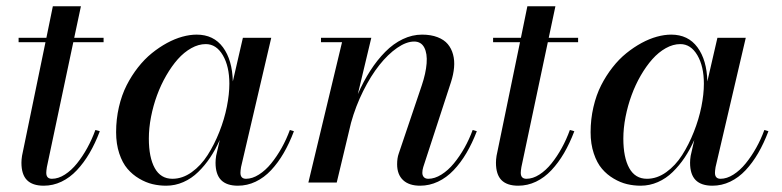

<svg xmlns="http://www.w3.org/2000/svg" viewBox="-20 -580 2484 610"><path d="M297.1 -163.1Q282.5 -124.5 264.4 -93.6Q246.3 -62.7 224.2 -39.2Q202.1 -15.6 175.3 -2.8Q148.4 10 118.9 10Q83.3 10 65.7 -7.8Q48.1 -25.6 48.1 -63Q48.1 -72.8 50 -85L124.5 -446H39.1V-460H127.4L147.9 -560.1H237.1L215.8 -460H309.1V-446H212.9L128.9 -49.1Q127 -36.9 127 -31Q127 -12 145 -12Q165.3 -12 186 -25.3Q206.8 -38.6 224.6 -60.8Q242.4 -83 257.3 -110.1Q272.2 -137.2 283 -167Z M913.8 -163.1Q899.2 -124.5 881.2 -93.6Q863.3 -62.7 841.2 -39.2Q819.1 -15.6 792.2 -2.8Q765.4 10 735.8 10Q700.2 10 682.5 -7.9Q664.8 -25.9 664.8 -63Q664.8 -72.8 666.7 -85L678.2 -135.3Q664.6 -104.7 647.7 -79.5Q630.9 -54.2 609.7 -33.6Q588.6 -12.9 562.5 -1.5Q536.4 10 507.8 10Q485.8 10 464.6 5Q443.4 0 422.1 -12.6Q400.9 -25.1 384.9 -43.8Q368.9 -62.5 358.9 -92.5Q348.9 -122.6 348.9 -159.9Q348.9 -201.4 357.8 -239.9Q366.7 -278.3 382.2 -308.8Q397.7 -339.4 418.3 -365.7Q439 -392.1 462.4 -411Q485.8 -429.9 510.6 -443.4Q535.4 -456.8 559.3 -463.4Q583.3 -470 604.7 -470Q658.7 -470 688.4 -429.7Q718 -389.4 719.7 -321.3L751.7 -460H841.8L745.8 -49.1Q743.9 -36.9 743.9 -31Q743.9 -12 761.7 -12Q781.5 -12 802.5 -25.3Q823.5 -38.6 841.6 -60.8Q859.6 -83 874.9 -110.2Q890.1 -137.5 900.9 -167ZM708.7 -314Q708.7 -369.1 688 -404.5Q667.2 -439.9 633.8 -439.9Q610.8 -439.9 587.8 -427Q564.7 -414.1 545 -392Q525.4 -369.9 508.2 -340.1Q491 -310.3 478.9 -277.3Q466.8 -244.4 459.8 -208.6Q452.9 -172.9 452.9 -139.9Q452.9 -79.8 471.7 -45.9Q490.5 -12 527.8 -12Q559.8 -12 589.1 -33Q618.4 -54 639.6 -87.3Q660.9 -120.6 676.9 -161Q692.9 -201.4 700.8 -241.2Q708.7 -281 708.7 -314Z M1066.7 -446H999.8V-460H1159.7L1116.9 -281Q1134.8 -321.8 1156.5 -355.5Q1178.2 -389.2 1203.9 -415.2Q1229.5 -441.2 1259.5 -455.6Q1289.6 -470 1320.8 -470Q1349.1 -470 1370 -461.9Q1390.9 -453.9 1402.6 -439.9Q1414.3 -426 1419.4 -406.9Q1424.6 -387.7 1422.6 -365.6Q1420.7 -343.5 1412.8 -319.1L1324.7 -49.1Q1321.8 -39.8 1321.8 -31Q1321.8 -22.5 1326.7 -17.2Q1331.5 -12 1340.8 -12Q1361.1 -12 1382.3 -25.3Q1403.6 -38.6 1421.9 -60.8Q1440.2 -83 1455.6 -110.2Q1470.9 -137.5 1481.7 -167L1494.9 -163.1Q1480.2 -124.8 1461.9 -93.8Q1443.6 -62.7 1421.1 -39.2Q1398.7 -15.6 1371.5 -2.8Q1344.2 10 1314.7 10Q1279.5 10 1260.6 -7.8Q1241.7 -25.6 1241.7 -58.1Q1241.7 -77.9 1246.8 -92L1319.8 -308.1Q1333 -347.2 1335.4 -378.5Q1337.9 -409.9 1327.9 -429Q1317.9 -448 1295.7 -448Q1271 -448 1241.8 -427.9Q1212.6 -407.7 1185.4 -373.5Q1158.2 -339.4 1134 -291Q1109.9 -242.7 1095.2 -189.7L1049.8 0H959.7Z M1804.7 -163.1Q1790 -124.5 1772 -93.6Q1753.9 -62.7 1731.8 -39.2Q1709.7 -15.6 1682.9 -2.8Q1656 10 1626.5 10Q1590.8 10 1573.2 -7.8Q1555.7 -25.6 1555.7 -63Q1555.7 -72.8 1557.6 -85L1632.1 -446H1546.6V-460H1635L1655.5 -560.1H1744.6L1723.4 -460H1816.7V-446H1720.5L1636.5 -49.1Q1634.5 -36.9 1634.5 -31Q1634.5 -12 1652.6 -12Q1672.9 -12 1693.6 -25.3Q1714.4 -38.6 1732.2 -60.8Q1750 -83 1764.9 -110.1Q1779.8 -137.2 1790.5 -167Z M2421.4 -163.1Q2406.7 -124.5 2388.8 -93.6Q2370.8 -62.7 2348.8 -39.2Q2326.7 -15.6 2299.8 -2.8Q2272.9 10 2243.4 10Q2207.8 10 2190.1 -7.9Q2172.4 -25.9 2172.4 -63Q2172.4 -72.8 2174.3 -85L2185.8 -135.3Q2172.1 -104.7 2155.3 -79.5Q2138.4 -54.2 2117.3 -33.6Q2096.2 -12.9 2070.1 -1.5Q2043.9 10 2015.4 10Q1993.4 10 1972.2 5Q1950.9 0 1929.7 -12.6Q1908.4 -25.1 1892.5 -43.8Q1876.5 -62.5 1866.5 -92.5Q1856.4 -122.6 1856.4 -159.9Q1856.4 -201.4 1865.4 -239.9Q1874.3 -278.3 1889.8 -308.8Q1905.3 -339.4 1925.9 -365.7Q1946.5 -392.1 1970 -411Q1993.4 -429.9 2018.2 -443.4Q2043 -456.8 2066.9 -463.4Q2090.8 -470 2112.3 -470Q2166.3 -470 2195.9 -429.7Q2225.6 -389.4 2227.3 -321.3L2259.3 -460H2349.4L2253.4 -49.1Q2251.5 -36.9 2251.5 -31Q2251.5 -12 2269.3 -12Q2289.1 -12 2310.1 -25.3Q2331.1 -38.6 2349.1 -60.8Q2367.2 -83 2382.4 -110.2Q2397.7 -137.5 2408.4 -167ZM2216.3 -314Q2216.3 -369.1 2195.6 -404.5Q2174.8 -439.9 2141.4 -439.9Q2118.4 -439.9 2095.3 -427Q2072.3 -414.1 2052.6 -392Q2033 -369.9 2015.7 -340.1Q1998.5 -310.3 1986.5 -277.3Q1974.4 -244.4 1967.4 -208.6Q1960.4 -172.9 1960.4 -139.9Q1960.4 -79.8 1979.2 -45.9Q1998 -12 2035.4 -12Q2067.4 -12 2096.7 -33Q2126 -54 2147.2 -87.3Q2168.5 -120.6 2184.4 -161Q2200.4 -201.4 2208.4 -241.2Q2216.3 -281 2216.3 -314Z"/></svg>

Font: Bodoni* 16
Style: Italic
Weight: 400
Italic angle: -13°
Version: Version 2.000